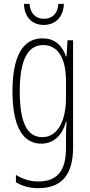

<svg xmlns="http://www.w3.org/2000/svg" viewBox="-20 -739 470 1001"><path d="M313 -719H284C282 -672 255 -641 210 -641C164 -641 137 -671 134 -719H105C107 -646 150 -609 208 -609C270 -609 311 -652 313 -719ZM201 -539C94 -539 45 -437 45 -263C45 -78 100 10 195 10C263 10 306 -38 324 -104H327C324 -65 324 -37 324 -8V33C324 156 275 207 179 207C135 207 101 195 63 173V211C97 232 135 242 179 242C305 242 361 169 361 29V-529H332L327 -445H324C306 -496 271 -539 201 -539ZM205 -504C290 -504 324 -423 324 -317V-226C324 -125 289 -24 200 -24C122 -24 83 -99 83 -263C83 -409 116 -504 205 -504Z"/></svg>

Font: Noto Sans Georgian ExtraCondensed ExtraLight
Style: Regular
Weight: 200
Width: 2
Designer: Monotype Design Team, Akaki Razmadze
Foundry: Google LLC
Version: Version 2.005